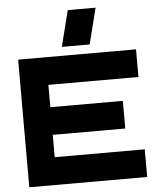

<svg xmlns="http://www.w3.org/2000/svg" viewBox="-63 -1026 891 1079"><g transform="rotate(-5 383.0 -486.5)"><path d="M723 -720V-564H215V-438H624V-282H215V-156H723V0H58V-720ZM309 -770 360 -973H517L466 -770Z"/></g></svg>

Font: Orbitron
Style: Black
Weight: 900
Designer: Matt McInerney
Foundry: Matt McInerney
Version: 1.000